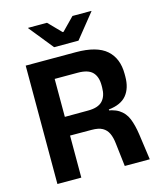

<svg xmlns="http://www.w3.org/2000/svg" viewBox="-121 -913 837 1001"><g transform="rotate(-15 297.0 -413.0)"><path d="M427 0 412.5 -124.5Q409 -158 398.5 -180.5Q388 -203 367 -214.8Q346 -226.5 309 -226.5L154.5 -227V-328L317 -328.5Q371.5 -328.5 395.2 -353.8Q419 -379 419 -426V-438Q419 -484.5 395.2 -508.8Q371.5 -533 316 -533H153V-639H334.5Q447 -639 498.8 -593.5Q550.5 -548 550.5 -464V-450Q550.5 -387 520 -350Q489.5 -313 423 -306V-288L386.5 -306Q443.5 -302 474.8 -282Q506 -262 520.5 -226.8Q535 -191.5 542.5 -139.5L562 0ZM63.5 0V-639H191.5V-292L192.5 -243.5V0ZM231.5 -693.5 126.5 -824V-826H228.5L295 -758H299.5L366 -826H468V-824L363 -693.5Z"/></g></svg>

Font: Anek Latin SemiBold
Style: Regular
Weight: 600
Designer: Yesha Goshar
Foundry: Ek Type
Version: Version 1.003